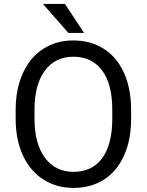

<svg xmlns="http://www.w3.org/2000/svg" viewBox="-20 -921 728 951"><path d="M629.4 -332.5Q629.4 -228 594.2 -150.1Q559.1 -72.3 494.6 -31.2Q430.2 9.8 344.2 9.8Q260.3 9.8 195.3 -31.5Q130.4 -72.8 94.5 -149.2Q58.6 -225.6 57.6 -326.2V-377.4Q57.6 -480 93.3 -558.6Q128.9 -637.2 194.1 -679Q259.3 -720.7 343.3 -720.7Q428.7 -720.7 493.9 -679.4Q559.1 -638.2 594.2 -559.8Q629.4 -481.4 629.4 -377.4ZM536.1 -378.4Q536.1 -504.9 485.4 -572.5Q434.6 -640.1 343.3 -640.1Q254.4 -640.1 203.4 -572.5Q152.3 -504.9 150.9 -384.8V-332.5Q150.9 -210 202.4 -139.9Q253.9 -69.8 344.2 -69.8Q435.1 -69.8 484.9 -136Q534.7 -202.1 536.1 -325.7ZM396.5 -757.8H318.8L192.9 -901.4H301.8Z"/></svg>

Font: Noboto
Style: Regular
Weight: 400
Designer: Google
Version: Version 2.001101; 2014